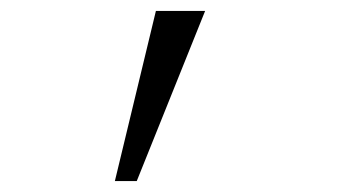

<svg xmlns="http://www.w3.org/2000/svg" viewBox="-20 -171 640 351"><path d="M230 160H190L265 -151H355Z"/></svg>

Font: JetBrains Mono Extra Light
Style: Regular
Weight: 200
Monospace: yes
Designer: Philipp Nurullin, Konstantin Bulenkov
Foundry: JetBrains
Version: 2.002